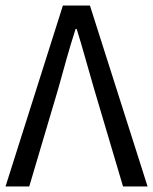

<svg xmlns="http://www.w3.org/2000/svg" viewBox="-20 -676 555 696"><path d="M208 -656 0 0H86L191 -354C213 -432 229 -494 254 -571H258C282 -494 298 -432 321 -354L426 0H515L306 -656Z"/></svg>

Font: Cambridge Sans
Style: Regular
Weight: 400
Version: Version 2.020;PS 002.020;hotconv 1.0.88;makeotf.lib2.5.64775